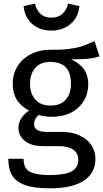

<svg xmlns="http://www.w3.org/2000/svg" viewBox="-20 -809 560 1042"><path d="M520 -503Q490 -493 454 -490Q418 -487 366 -487Q459 -445 459 -354Q459 -275 405 -225Q351 -175 258 -175Q222 -175 191 -185Q179 -177 172 -163.5Q165 -150 165 -136Q165 -93 234 -93H318Q371 -93 412 -74Q453 -55 475.5 -22Q498 11 498 53Q498 130 435 171.5Q372 213 251 213Q166 213 116.5 195.5Q67 178 46 143Q25 108 25 53H108Q108 85 120 103.5Q132 122 163 131.5Q194 141 251 141Q334 141 369.5 120.5Q405 100 405 59Q405 22 377 3Q349 -16 299 -16H216Q149 -16 114.5 -44.5Q80 -73 80 -116Q80 -142 95 -166Q110 -190 138 -209Q92 -233 70.5 -268.5Q49 -304 49 -355Q49 -408 75.5 -450Q102 -492 148.5 -515.5Q195 -539 252 -539Q314 -538 356 -543.5Q398 -549 425.5 -558.5Q453 -568 493 -586ZM143 -355Q143 -301 172 -268.5Q201 -236 254 -236Q308 -236 336.5 -267.5Q365 -299 365 -356Q365 -473 252 -473Q200 -473 171.5 -440.5Q143 -408 143 -355ZM108 -776 169 -789Q190 -713 258 -713Q329 -713 350 -789L411 -776Q405 -714 362.5 -678.5Q320 -643 258 -643Q197 -643 155.5 -678.5Q114 -714 108 -776Z"/></svg>

Font: FiraGO
Style: Regular
Weight: 400
Designer: bBox Type
Foundry: bBox Type GmbH
Version: Version 1.001;April 20, 2020;FontCreator 12.0.0.2555 64-bit